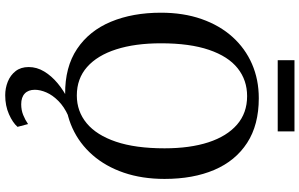

<svg xmlns="http://www.w3.org/2000/svg" viewBox="-232 -700 1179 756"><g transform="rotate(90 358.0 -322.5)"><path d="M351.5 11Q244.5 12 173 -36Q101.5 -84 66 -169.5Q30.5 -255 30.5 -366Q30.5 -455 55.5 -526.2Q80.5 -597.5 125.8 -647.8Q171 -698 232.5 -724.8Q294 -751.5 367 -751.5Q472.5 -751.5 543.2 -705.5Q614 -659.5 649.5 -576.2Q685 -493 685 -380.5Q685 -292 660.5 -220.2Q636 -148.5 591 -97Q546 -45.5 485.2 -17.8Q424.5 10 351.5 11ZM356.5 -35Q419 -35 465.8 -73.8Q512.5 -112.5 538.5 -189.2Q564.5 -266 564.5 -380.5Q564.5 -480.5 540.8 -553.2Q517 -626 471.2 -665.8Q425.5 -705.5 359 -705.5Q296 -705.5 249.2 -668.2Q202.5 -631 176.8 -555.5Q151 -480 151 -366Q151 -264.5 174.8 -190.2Q198.5 -116 244.2 -75.5Q290 -35 356.5 -35ZM355.5 247Q327.5 247 302 236.8Q276.5 226.5 260.5 206Q244.5 185.5 244.5 154.5Q244.5 122.5 262 93.5Q279.5 64.5 308.8 40.2Q338 16 373 -1L399.5 -5L436 -1Q400.5 15 377.8 37.8Q355 60.5 344.5 84.8Q334 109 334 130.5Q334 156 348.8 170Q363.5 184 391 184Q414 184 433.2 176.2Q452.5 168.5 469 157L480 198.5Q463.5 217.5 430.2 232.2Q397 247 355.5 247ZM498 -892V-826H217.5V-892Z"/></g></svg>

Font: Merriweather 48pt
Style: Regular
Weight: 400
Version: Version 2.100